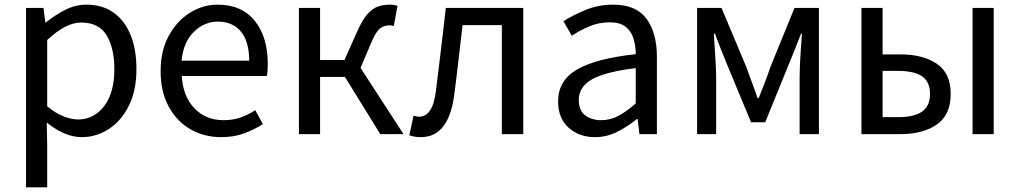

<svg xmlns="http://www.w3.org/2000/svg" viewBox="-20 -577 4387 826"><path d="M92 229V-543H167L175 -481H178Q215 -511 259.5 -534Q304 -557 351 -557Q421 -557 469 -522.5Q517 -488 542 -426Q567 -364 567 -280Q567 -187 534 -121.5Q501 -56 447.5 -21.5Q394 13 331 13Q294 13 256 -3.5Q218 -20 181 -50L183 45V229ZM316 -63Q384 -63 428 -120.5Q472 -178 472 -279Q472 -369 439 -424.5Q406 -480 329 -480Q295 -480 259 -461Q223 -442 183 -405V-120Q220 -89 254.5 -76Q289 -63 316 -63Z M931 13Q859 13 800 -20.5Q741 -54 706 -118Q671 -182 671 -271Q671 -359 706 -423Q741 -487 797 -522Q853 -557 916 -557Q1020 -557 1076 -487.5Q1132 -418 1132 -302Q1132 -287 1131 -273.5Q1130 -260 1128 -250H762Q767 -163 816 -111.5Q865 -60 942 -60Q982 -60 1015 -71.5Q1048 -83 1078 -103L1111 -43Q1075 -20 1031 -3.5Q987 13 931 13ZM761 -316H1052Q1052 -398 1016.5 -441Q981 -484 917 -484Q859 -484 814 -440Q769 -396 761 -316Z M1266 0V-543H1357V-319H1462L1516 -440Q1538 -490 1559.5 -515Q1581 -540 1605 -548.5Q1629 -557 1658 -557Q1678 -557 1690 -551L1674 -465Q1665 -468 1656 -468Q1634 -468 1616 -455.5Q1598 -443 1577 -393L1531 -285L1716 0H1616L1464 -246H1357V0Z M1791 13Q1776 13 1764.5 11Q1753 9 1741 5L1759 -79Q1764 -78 1770 -76.5Q1776 -75 1783 -75Q1812 -75 1830.5 -102.5Q1849 -130 1856 -191Q1867 -279 1877.5 -367Q1888 -455 1898 -543H2231V0H2139V-469H1970Q1961 -394 1952.5 -318.5Q1944 -243 1934 -168Q1910 13 1791 13Z M2540 13Q2472 13 2426.5 -27.5Q2381 -68 2381 -141Q2381 -230 2461.5 -277.5Q2542 -325 2715 -344Q2715 -379 2705.5 -410.5Q2696 -442 2672 -461.5Q2648 -481 2603 -481Q2556 -481 2514 -463Q2472 -445 2440 -423L2404 -486Q2442 -510 2497.5 -533.5Q2553 -557 2618 -557Q2717 -557 2761.5 -496Q2806 -435 2806 -334V0H2731L2723 -65H2720Q2681 -33 2635.5 -10Q2590 13 2540 13ZM2566 -60Q2606 -60 2640.5 -78.5Q2675 -97 2715 -132V-284Q2624 -273 2570 -254.5Q2516 -236 2493 -209Q2470 -182 2470 -147Q2470 -101 2498 -80.5Q2526 -60 2566 -60Z M2979 0V-543H3084L3191 -288Q3203 -254 3215.5 -221Q3228 -188 3239 -155H3244Q3257 -188 3270 -221Q3283 -254 3294 -288L3398 -543H3503V0H3420V-245Q3420 -269 3421.5 -302Q3423 -335 3425.5 -369.5Q3428 -404 3430 -432H3426Q3414 -400 3400.5 -367Q3387 -334 3375 -304L3272 -51H3211L3106 -304Q3094 -334 3080.5 -367.5Q3067 -401 3056 -432H3051Q3053 -404 3055 -369.5Q3057 -335 3059 -302Q3061 -269 3061 -245V0Z M3686 0V-543H3777V-343H3854Q3951 -343 4010.5 -302.5Q4070 -262 4070 -173Q4070 -83 4010.5 -41.5Q3951 0 3854 0ZM3777 -73H3844Q3913 -73 3947 -97Q3981 -121 3981 -173Q3981 -225 3947 -248.5Q3913 -272 3844 -272H3777ZM4164 0V-543H4255V0Z"/></svg>

Font: Chiron Sans HK TT
Style: Regular
Weight: 400
Designer: Ryoko NISHIZUKA 西塚涼子 (kana, bopomofo & ideographs); Paul D. Hunt (Latin, Greek & Cyrillic); Sandoll Communications 산돌커뮤니
Foundry: Adobe
Version: Version 2.022;hotconv 1.0.109;makeotfexe 2.5.65596